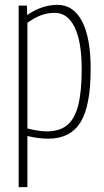

<svg xmlns="http://www.w3.org/2000/svg" viewBox="-20 -562 430 792"><path d="M57 210V-539H91L92 -500Q153 -542 217 -542Q283 -542 318.5 -474Q354 -406 354 -278Q354 -125 312 -57.5Q270 10 179 10Q160 10 139 7.5Q118 5 93 -1V210ZM173 -20Q224 -20 255.5 -44.5Q287 -69 302 -125.5Q317 -182 317 -276Q317 -390 288 -449.5Q259 -509 206 -509Q177 -509 151.5 -500Q126 -491 93 -468V-32Q142 -20 173 -20Z"/></svg>

Font: Georama SemiCondensed ExtraLight
Style: Regular
Weight: 200
Width: 4
Designer: Jean-Baptiste Levee
Foundry: Production Type
Version: Version 1.000